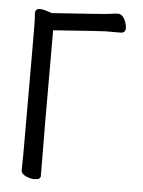

<svg xmlns="http://www.w3.org/2000/svg" viewBox="-52 -756 605 813"><g transform="rotate(5 250.0 -349.5)"><path d="M124 15Q108 15 88 6Q68 -3 68 -19L69 -81Q69 -649 67.5 -662Q66 -675 66 -685Q66 -705 86 -705Q100 -705 137 -692Q361 -707 381 -710Q407 -714 416 -714Q434 -714 444.5 -693.5Q455 -673 455 -656Q455 -635 434 -635H370Q358 -635 149 -620Q149 -149 151 -1Q151 15 124 15Z"/></g></svg>

Font: LXGW WenKai Mono TC
Style: Bold
Weight: 700
Designer: LXGW / Fontworks Inc.
Foundry: LXGW / Fontworks Inc.
Version: Version 1.330